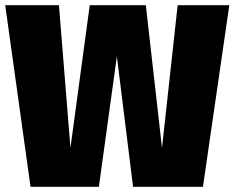

<svg xmlns="http://www.w3.org/2000/svg" viewBox="-20 -716 899 736"><path d="M758 0H490L428 -500L359 0H97L0 -696H206L250 -149L324 -696H539L601 -149L661 -696H859Z"/></svg>

Font: FiraGO Heavy
Style: Regular
Weight: 900
Designer: bBox Type
Foundry: bBox Type GmbH
Version: Version 1.001